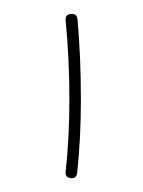

<svg xmlns="http://www.w3.org/2000/svg" viewBox="-20 -693 207 277"><path d="M82 -436Q73.7 -437 74.7 -445.3Q80.1 -493.7 80.1 -549.8Q80.1 -607.4 74.7 -663.6Q73.7 -671.9 82 -672.9Q90.8 -673.8 91.8 -665.5Q94.2 -638.2 95.5 -608.6Q96.7 -579.1 96.7 -549.8Q96.7 -493.2 91.3 -443.4Q90.3 -435.1 82 -436Z"/></svg>

Font: Mikhak-DS2-FD Thin
Style: Regular
Weight: 100
Designer: Amin Abedi
Version: Version 3.2